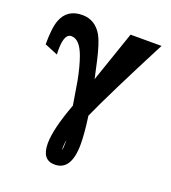

<svg xmlns="http://www.w3.org/2000/svg" viewBox="-123 -550 751 842"><g transform="rotate(20 252.5 -129.0)"><path d="M490.2 -449.2Q349.6 -177.7 293.5 -52.2Q304.7 27.8 304.7 76.7Q304.7 200.2 227.1 200.2Q167.5 200.2 167.5 122.6Q167.5 56.2 214.4 -70.3Q199.2 -165 196.3 -179.7Q184.6 -241.2 168.5 -286.1Q144 -354 105 -354.5Q66.4 -354.5 71.8 -256.8L10.3 -282.2Q10.3 -360.4 24.4 -396.5Q48.3 -458 118.7 -458Q178.7 -458 211.4 -400.9Q229 -369.1 246.6 -292Q255.4 -254.9 264.2 -211.9Q295.9 -304.7 345.7 -449.2ZM239.7 81.5Q234.9 103 235.8 127.4V127.9Q239.7 124 239.7 83Z"/></g></svg>

Font: Accordance
Style: Bold
Weight: 700
Version: Version 1.2 (build January 31, 2020) Miklal Software Solutio